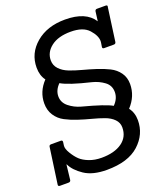

<svg xmlns="http://www.w3.org/2000/svg" viewBox="-169 -836 1008 1178"><g transform="rotate(-20 335.5 -246.5)"><path d="M75 224H19Q6 224 8 212L41 -22Q42 -34 55 -34H118Q130 -34 129 -22L126 0Q123 20 142 51.5Q161 83 181.5 102.5Q202 122 238 136Q274 150 319 150Q403 150 452 115Q501 80 501 18Q501 -13 479 -35.5Q457 -58 421.5 -71Q386 -84 343.5 -95Q301 -106 258.5 -120Q216 -134 180.5 -152.5Q145 -171 123 -204.5Q101 -238 101 -283Q101 -360 158 -420Q132 -454 132 -506Q132 -599 205.5 -661.5Q279 -724 396 -724Q532 -724 582 -645L590 -707Q592 -719 604 -719H660Q671 -719 671 -711Q671 -709 670 -707L640 -489Q638 -477 626 -477H563Q550 -477 552 -489L556 -514Q557 -519 557 -525Q557 -561 520.5 -601.5Q484 -642 403 -642Q322 -642 275.5 -606.5Q229 -571 229 -518Q229 -485 251.5 -461Q274 -437 310 -423Q346 -409 389.5 -397.5Q433 -386 476.5 -372Q520 -358 556 -340Q592 -322 614.5 -290.5Q637 -259 637 -216Q637 -137 579 -75Q606 -40 606 9Q606 101 534.5 166Q463 231 324 231Q232 231 177.5 194.5Q123 158 103 115H101L90 212Q88 224 75 224ZM497 -124Q532 -159 532 -202Q532 -245 498.5 -270Q465 -295 422 -306Q279 -340 231 -369Q197 -335 197 -294.5Q197 -254 230.5 -227Q264 -200 307 -188Q455 -149 497 -124Z"/></g></svg>

Font: Sanchez
Style: Italic
Weight: 400
Designer: Daniel Hernández
Foundry: LatinoType
Version: Version 1.001